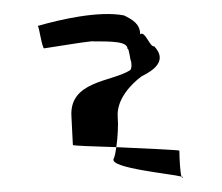

<svg xmlns="http://www.w3.org/2000/svg" viewBox="-20 -639 317 274"><path d="M34 -602C36 -600 40 -570 43 -570C70 -574 92 -578 110 -580C141 -580 162 -580 162 -569C164 -572 166 -551 167 -552C168 -546 168 -542 166 -539C140 -522 78 -524 82 -472L84 -432C85 -431 114 -430 146 -429C148 -443 149 -460 148 -472C146 -497 167 -519 182 -530C198 -538 220 -552 200 -573C194 -571 187 -596 180 -590C180 -605 169 -611 157 -617C121 -624 65 -611 34 -602ZM142 -412C137 -399 224 -391 239 -387C237 -393 236 -415 236 -424C236 -425 188 -427 146 -429C145 -422 144 -416 142 -412ZM239 -387C240 -385 240 -385 241 -386C241 -386 241 -387 239 -387Z"/></svg>

Font: Arrow
Style: Regular
Weight: 400
Version: Version 0.23